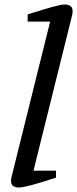

<svg xmlns="http://www.w3.org/2000/svg" viewBox="-20 -827 343 854"><path d="M29 -22Q29 -35 37 -63L203 -731H103V-763Q176 -786 214 -796.5Q252 -807 268 -807Q303 -807 303 -777Q303 -765 295 -736L129 -68H229V-37Q97 7 64 7Q29 7 29 -22Z"/></svg>

Font: Volkhov
Style: Italic
Weight: 400
Italic angle: -12°
Designer: Cyreal (www.cyreal.org)
Foundry: Cyreal (www.cyreal.org)
Version: Version 1.010